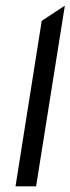

<svg xmlns="http://www.w3.org/2000/svg" viewBox="-20 -661 250 681"><path d="M35 0H108L210 -641L128 -587Z"/></svg>

Font: Charger Sport
Style: Obl
Weight: 400
Designer: Jasper
Foundry: Cannot Into Space Fonts
Version: Version 1.1